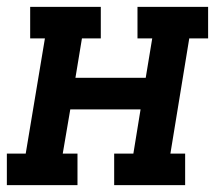

<svg xmlns="http://www.w3.org/2000/svg" viewBox="-27 -540 647 560"><path d="M-7 0V-92H48L104 -428H61V-520H267V-428H212L193 -313H398L417 -428H374V-520H580V-428H525L470 -92H513V0H306V-92H362L383 -221H178L156 -92H199V0Z"/></svg>

Font: Iosevka Etoile SmBdObl
Style: Regular
Weight: 600
Italic angle: -9°
Designer: Belleve Invis
Foundry: Belleve Invis
Version: Version 15.5.2; ttfautohint (v1.8.4)